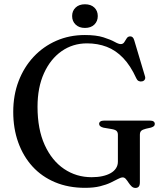

<svg xmlns="http://www.w3.org/2000/svg" viewBox="-20 -884 792 921"><path d="M651 -10Q651 5 645.5 11.2Q640 17.5 629.5 17.5Q619 17.5 611 9.8Q603 2 596.5 -8Q590 -18 583.5 -25.5Q577 -33 569 -33Q559.5 -33 545.8 -25.5Q532 -18 511 -8Q490 2 460 9.5Q430 17 388 17Q308 17 244.2 -9.8Q180.5 -36.5 136 -85.2Q91.5 -134 67.5 -200.8Q43.5 -267.5 43.5 -347.5Q43.5 -427.5 69.2 -494.8Q95 -562 141.2 -611.5Q187.5 -661 250.2 -688.5Q313 -716 387 -716Q441.5 -716 476 -705Q510.5 -694 529.8 -683.2Q549 -672.5 559 -672.5Q570.5 -672.5 576.2 -681.8Q582 -691 587.8 -700.2Q593.5 -709.5 605 -709.5Q611.5 -709.5 616.2 -705.2Q621 -701 624 -690.5L675.5 -518Q678.5 -509 674.2 -502Q670 -495 660.5 -493.5Q652 -492 645 -495.5Q638 -499 634 -508Q606 -569.5 570.5 -606.2Q535 -643 491.8 -659.5Q448.5 -676 397.5 -676Q329 -676 275.5 -638.5Q222 -601 191 -532.8Q160 -464.5 160 -371.5Q160 -264.5 194.2 -189Q228.5 -113.5 287.2 -73.8Q346 -34 419.5 -34Q448 -34 471 -39Q494 -44 510.8 -53.5Q527.5 -63 536.5 -77Q545.5 -91 545.5 -108.5V-237.5Q545.5 -249.5 539.2 -255.8Q533 -262 515 -265L476.5 -271.5Q466.5 -274 461 -278.5Q455.5 -283 455.5 -289.5Q455.5 -297 461.5 -301.2Q467.5 -305.5 479.5 -305.5H699Q711 -305.5 716.8 -301.2Q722.5 -297 722.5 -289.5Q722.5 -283 718.5 -279.2Q714.5 -275.5 704.5 -272L680 -266.5Q664 -262.5 657.5 -256.5Q651 -250.5 651 -237.5ZM387.5 -750Q359.5 -750 342.8 -766Q326 -782 326 -807Q326 -832 342.8 -847.8Q359.5 -863.5 387.5 -863.5Q416 -863.5 432.5 -847.8Q449 -832 449 -807Q449 -782 432.5 -766Q416 -750 387.5 -750Z"/></svg>

Font: Fraunces 28pt
Style: Regular
Weight: 400
Version: Version 1.000;[b76b70a41]